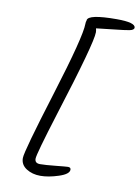

<svg xmlns="http://www.w3.org/2000/svg" viewBox="-93 -855 710 973"><g transform="rotate(10 262.0 -368.5)"><path d="M428 -793Q524 -793 524 -766Q524 -754 501 -749.5Q478 -745 424.5 -739.5Q371 -734 354 -731.5Q337 -729 332 -729Q335 -718 335 -709Q335 -653 213 -267Q145 -49 145 -25.5Q145 -2 172 -2Q199 -2 252 -7.5Q305 -13 314 -13Q329 -13 329 -1Q329 22 277 39Q225 56 183.5 56Q142 56 111.5 36.5Q81 17 81 -17.5Q81 -52 178 -364.5Q275 -677 275 -742Q275 -753 278 -759V-761Q281 -793 428 -793Z"/></g></svg>

Font: Kalam Light
Style: Regular
Weight: 300
Version: Version 2.001;PS 1.0;hotconv 1.0.79;makeotf.lib2.5.61930; tt